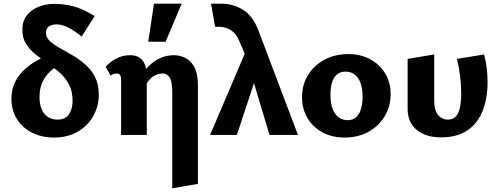

<svg xmlns="http://www.w3.org/2000/svg" viewBox="-20 -731 2708 1040"><path d="M272 14Q207 14 154.5 -12Q102 -38 72 -85.5Q42 -133 42 -195Q42 -248 62 -287.5Q82 -327 114 -355.5Q146 -384 180 -403Q214 -422 243.5 -433.5Q273 -445 288 -450L336 -397Q297 -381 264.5 -355Q232 -329 213 -292.5Q194 -256 194 -206Q194 -165 206.5 -137.5Q219 -110 241 -96.5Q263 -83 291 -83Q321 -83 338.5 -96.5Q356 -110 364.5 -133Q373 -156 373 -185Q373 -238 353 -275Q333 -312 302 -339Q271 -366 237 -389Q203 -412 172 -437Q141 -462 121 -493.5Q101 -525 101 -571Q101 -616 125 -647Q149 -678 188.5 -694Q228 -710 275 -710Q326 -710 376.5 -697Q427 -684 493 -644L422 -533Q386 -563 351 -581Q316 -599 286 -599Q262 -599 245.5 -588.5Q229 -578 229 -553Q229 -528 250 -508.5Q271 -489 303.5 -471Q336 -453 372 -432Q408 -411 441 -382.5Q474 -354 494.5 -314.5Q515 -275 515 -217Q515 -156 485.5 -103Q456 -50 401.5 -18Q347 14 272 14Z M913 289V-233Q913 -288 899.5 -310.5Q886 -333 860 -333Q841 -333 820.5 -323Q800 -313 784 -293Q768 -273 758 -244L715 -269Q743 -327 775.5 -362.5Q808 -398 844.5 -415Q881 -432 921 -432Q958 -432 988 -415Q1018 -398 1035 -363Q1052 -328 1052 -273V265ZM636 0V-302Q636 -311 633.5 -318Q631 -325 626.5 -329Q622 -333 615 -333Q605 -333 596 -330Q587 -327 579 -322L552 -369Q576 -396 610 -414Q644 -432 684 -432Q716 -432 736 -418.5Q756 -405 765.5 -380Q775 -355 775 -318V0ZM783 -505 814 -711H964L877 -505Z M1440 0 1332 -359Q1321 -397 1311 -424.5Q1301 -452 1292 -472.5Q1283 -493 1276 -509Q1259 -550 1230 -568Q1201 -586 1166 -586Q1159 -586 1155 -586Q1151 -586 1145 -586L1123 -711Q1137 -711 1152 -711Q1167 -711 1182 -711Q1242 -711 1295.5 -678.5Q1349 -646 1379 -568L1594 0ZM1118 0 1324 -483 1376 -342 1263 0Z M1846 14Q1779 14 1727 -14Q1675 -42 1645.5 -91.5Q1616 -141 1616 -204Q1616 -273 1649 -325.5Q1682 -378 1738.5 -408Q1795 -438 1867 -438Q1933 -438 1984.5 -410.5Q2036 -383 2066 -334Q2096 -285 2096 -221Q2096 -154 2063.5 -100.5Q2031 -47 1975 -16.5Q1919 14 1846 14ZM1863 -80Q1892 -80 1910 -97Q1928 -114 1936 -143Q1944 -172 1944 -208Q1944 -254 1932 -284Q1920 -314 1899.5 -328.5Q1879 -343 1852 -343Q1823 -343 1804.5 -327Q1786 -311 1778 -283Q1770 -255 1770 -216Q1770 -170 1782 -140Q1794 -110 1815 -95Q1836 -80 1863 -80Z M2370 13Q2285 13 2236.5 -28Q2188 -69 2188 -140V-412L2332 -436V-182Q2332 -135 2352.5 -109Q2373 -83 2408 -83Q2432 -83 2448 -99Q2464 -115 2471 -147Q2478 -179 2478 -227Q2478 -274 2472 -321.5Q2466 -369 2455 -412L2602 -436Q2612 -399 2616.5 -361.5Q2621 -324 2621 -288Q2621 -195 2593 -127.5Q2565 -60 2509.5 -23.5Q2454 13 2370 13Z"/></svg>

Font: Ysabeau Infant ExtraBold
Style: Regular
Weight: 800
Designer: Christian Thalmann (Catharsis Fonts)
Version: Version 2.001;gftools[0.9.30]; featfreeze: ss01,ss02,lnum